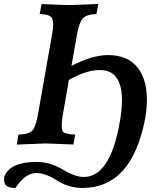

<svg xmlns="http://www.w3.org/2000/svg" viewBox="-79 -722 812 973"><path d="M338.9 230.5Q269.5 230.5 210 192.6Q150.4 154.8 105 154.8Q49.8 154.8 -1 230.5Q-32.2 230.5 -45.4 220Q-58.6 209.5 -58.6 187.5Q-58.6 180.7 -57.1 172.4Q-27.3 98.6 106 98.6Q175.3 98.6 238.5 136.7Q301.8 174.8 345.2 174.8Q478.5 174.8 527.3 -99.6Q539.1 -164.1 539.1 -213.4Q539.1 -367.2 427.2 -367.2Q358.4 -367.2 270 -316.9L239.3 -139.6Q233.9 -109.4 233.9 -87.4Q233.9 -71.3 236.8 -60.5Q241.7 -41.5 302.2 -40L293 10.3Q218.8 6.8 152.3 4.9Q85.4 6.8 5.9 10.7L14.6 -40Q73.2 -42 88.6 -64.7Q104 -87.4 113.3 -141.6L185.5 -551.3Q190.4 -577.1 190.4 -596.2Q190.4 -619.6 183.6 -631.3Q172.9 -649.4 122.1 -650.9L131.8 -701.7Q206.1 -697.8 272.5 -696.3Q339.4 -697.8 418.9 -702.1L409.7 -650.9Q359.4 -649.4 340.3 -627.9Q321.3 -606.4 311.5 -549.3L283.2 -388.2Q389.6 -442.9 467.8 -442.9Q565.9 -442.9 615.7 -382.8Q665.5 -322.8 665.5 -215.3Q665.5 -171.9 656.7 -121.6Q589.4 230.5 338.9 230.5Z"/></svg>

Font: Kelvinch
Style: Bold Italic
Weight: 700
Italic angle: -10°
Designer: Paul James Miller
Foundry: High-Logic / Made with FontCreator
Version: Version 3.30 September 23, 2016